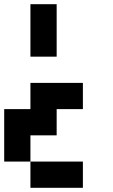

<svg xmlns="http://www.w3.org/2000/svg" viewBox="-20 -895 540 915"><path d="M250 -625H125V-875H250ZM125 -125H0V-375H125V-500H375V-375H250V-250H125ZM125 0V-125H375V0Z"/></svg>

Font: Tiny5
Style: Regular
Weight: 400
Designer: Stefan Schmidt
Foundry: Made with Bits'n'Picas by Kreative Software
Version: Version 1.002; ttfautohint (v1.8.4.7-5d5b)